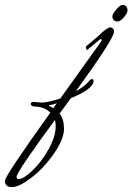

<svg xmlns="http://www.w3.org/2000/svg" viewBox="-282 -322 542 786"><path d="M-82 111Q-71 116 -63 121Q-57 109 -49 101Q-70 107 -81 109Q-81 110 -82 111ZM219.5 -302Q229 -302 234.5 -296Q240 -290 240 -279Q240 -268 225 -251Q210 -234 199 -234Q188 -234 183 -240.5Q178 -247 178 -255.5Q178 -264 194 -283Q210 -302 219.5 -302ZM-54 195Q-54 181 -57 169Q-214 382 -214 402Q-214 411 -206 411Q-186 411 -149.5 376.5Q-113 342 -83.5 289.5Q-54 237 -54 195ZM-76 139Q-101 114 -143 114Q-156 112 -156 103Q-155 95 -144 95Q-142 95 -112 98Q-86 98 -35 81L132 -152Q134 -155 134 -158.5Q134 -162 131 -162Q128 -162 125 -159L73 -116L69 -131L120 -174Q156 -210 170 -210Q175 -210 180 -205.5Q185 -201 185 -193Q185 -164 28 52Q68 30 85 7Q89 2 95 2Q101 2 101 9Q101 42 8 80L-38 143Q-20 165 -20 206Q-20 247 -61 306.5Q-102 366 -153 405Q-204 444 -233 444Q-262 444 -262 418Q-262 399 -76 139Z"/></svg>

Font: Mrs Saint Delafield
Style: Regular
Weight: 400
Designer: Alejandro Paul
Foundry: Alejandro Paul
Version: Version 1.000